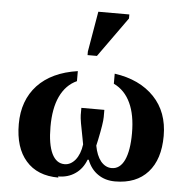

<svg xmlns="http://www.w3.org/2000/svg" viewBox="-53 -790 836 857"><g transform="rotate(5 365.0 -361.5)"><path d="M238 10 240 15Q145 15 94 -44Q43 -102 43 -208Q43 -314 106 -382Q169 -449 285 -466V-421Q236 -399 210 -344Q185 -291 185 -208Q185 -130 205 -88Q225 -47 262 -47Q289 -47 310 -72Q331 -98 337 -142L332 -169Q315 -251 315 -272V-304H418V-272Q418 -245 402 -169L396 -142Q404 -98 424 -73Q445 -48 473 -48Q510 -48 530 -90Q550 -133 550 -211Q550 -293 525 -346Q500 -400 450 -424V-469Q563 -453 628 -385Q692 -318 692 -211Q692 -106 640 -48Q588 10 493 10Q449 10 417 -12Q384 -34 368 -76H363Q347 -34 314 -12Q282 10 238 10ZM322 -541V-557L353 -738H492V-720L364 -541Z"/></g></svg>

Font: Libra Serif Modern
Style: Bold
Weight: 700
Designer: Stefan Peev, Context Ltd
Foundry: Ascender Corporation
Version: Version 1.000